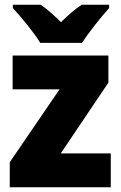

<svg xmlns="http://www.w3.org/2000/svg" viewBox="-20 -786 507 806"><path d="M149 -606H324C352 -649 406 -717 438 -752V-766H323C294 -747 268 -724 236 -693C204 -724 180 -746 151 -766H34V-752C67 -717 124 -648 149 -606ZM445 0V-142H235L435 -439V-553H33V-411H230L21 -105V0Z"/></svg>

Font: Noto Sans Devanagari UI SemiCondensed Black
Style: Regular
Weight: 900
Width: 4
Designer: Jelle Bosma - Monotype Design Team
Foundry: Monotype Imaging Inc.
Version: Version 2.004